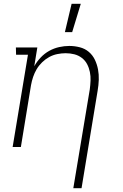

<svg xmlns="http://www.w3.org/2000/svg" viewBox="-20 -768 640 1003"><path d="M363 215 449 -301Q452 -324 453 -347Q454 -370 449.5 -392Q445 -414 435 -433Q425 -452 407.5 -465.5Q390 -479 368 -484.5Q346 -490 323 -490Q302 -490 279.5 -485.5Q257 -481 237 -470Q217 -459 200 -442.5Q183 -426 171.5 -406.5Q160 -387 153 -366Q146 -345 142 -323L89 0H46L126 -482H64L63 -520H175L159 -422Q173 -447 193 -468Q213 -489 237.5 -502.5Q262 -516 289 -522Q316 -528 342 -528Q370 -528 397 -521Q424 -514 444 -497Q464 -480 475.5 -456Q487 -432 492 -405.5Q497 -379 496 -351Q495 -323 490 -294L406 215ZM319 -600 354 -748H402L357 -600Z"/></svg>

Font: Iosevka Etoile Extralight
Style: Italic
Weight: 200
Italic angle: -9°
Designer: Belleve Invis
Foundry: Belleve Invis
Version: Version 22.1.2; ttfautohint (v1.8.4)